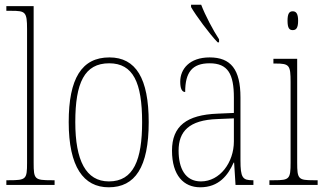

<svg xmlns="http://www.w3.org/2000/svg" viewBox="-20 -786 1377 816"><path d="M7 0H212V-20H200C127 -20 123 -24 123 -94V-760H7V-740H28C88 -740 95 -736 95 -662V-94C95 -24 91 -20 18 -20H7Z M442 10C554 10 612 -75 612 -267C612 -452 558 -542 445 -542C327 -542 272 -452 272 -267C272 -77 335 10 442 10ZM443 -15C345 -15 300 -104 300 -267C300 -434 339 -517 444 -517C546 -517 584 -435 584 -267C584 -107 548 -15 443 -15Z M905 -606H911V-619C886 -657 852 -721 835 -766H792V-756C812 -721 870 -642 905 -606ZM831 10C910 10 949 -41 973 -95H975L981 0H1057V-20H1053C1011 -20 1002 -31 1002 -105V-372C1002 -491 961 -542 871 -542C785 -542 746 -492 746 -439C746 -410 753 -395 767 -395C767 -479 797 -517 871 -517C949 -517 974 -471 974 -371V-306L905 -303C773 -298 711 -250 711 -146C711 -40 761 10 831 10ZM834 -15C767 -15 739 -71 739 -146C739 -227 783 -276 904 -280L974 -283V-185C974 -96 915 -15 834 -15Z M1224 -658C1238 -658 1247 -666 1247 -698C1247 -729 1238 -738 1224 -738C1210 -738 1202 -729 1202 -698C1202 -666 1210 -658 1224 -658ZM1125 0H1330V-20H1312C1248 -20 1243 -25 1243 -95V-536H1142V-516H1151C1210 -516 1215 -509 1215 -437V-95C1215 -25 1210 -20 1145 -20H1125Z"/></svg>

Font: Noto Serif Georgian Condensed Thin
Style: Regular
Weight: 100
Width: 3
Designer: Monotype Design Team, Akaki Razmadze
Foundry: Google LLC
Version: Version 2.003